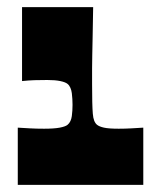

<svg xmlns="http://www.w3.org/2000/svg" viewBox="-20 -520 444 540"><path d="M30 0V-161Q47 -160 64.5 -159Q82 -158 104 -158Q132 -158 148 -161Q164 -164 170 -169Q175 -173 178 -179.5Q181 -186 182 -193.5Q183 -201 183.5 -209Q184 -217 184 -225Q184 -233 183.5 -241.5Q183 -250 182 -258Q181 -266 178 -273Q175 -280 170 -284Q164 -289 149.5 -292Q135 -295 113 -295Q93 -295 77 -294.5Q61 -294 42 -292V-500H242Q241 -446 240.5 -415Q240 -384 239.5 -365Q239 -346 239 -328Q239 -310 239 -283Q239 -253 239.5 -233Q240 -213 241 -200.5Q242 -188 245 -180.5Q248 -173 253 -169Q259 -164 272.5 -161Q286 -158 314 -158Q332 -158 349.5 -159Q367 -160 383 -161V0Z"/></svg>

Font: Ojuju ExtraBold
Style: Regular
Weight: 800
Designer: Chisaokwu Joboson, Mirko Velimirovic
Foundry: Udi Foundry
Version: Version 1.000